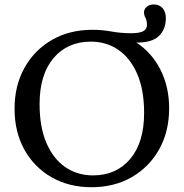

<svg xmlns="http://www.w3.org/2000/svg" viewBox="-20 -812 809 844"><path d="M385.5 -681Q429 -681 470.2 -673.5Q511.5 -666 556 -666Q595.5 -666 610.8 -675.5Q626 -685 626 -701.5Q626 -721.5 619.5 -733.5Q613 -745.5 613 -757.5Q613 -772.5 625.5 -782.5Q638 -792.5 655.5 -792.5Q680.5 -792.5 694.8 -776Q709 -759.5 709 -732Q709 -683 678.2 -653.5Q647.5 -624 579.5 -625Q647.5 -580.5 685.5 -505.2Q723.5 -430 723.5 -336Q723.5 -234 679.8 -155.8Q636 -77.5 559 -33.2Q482 11 382.5 11Q283 11 206.8 -32.8Q130.5 -76.5 87.2 -154.2Q44 -232 44 -334Q44 -436 87.8 -514.2Q131.5 -592.5 208.8 -636.8Q286 -681 385.5 -681ZM388.5 -41Q491.5 -41 552.5 -113.5Q613.5 -186 613.5 -315.5Q613.5 -416.5 583.5 -486.2Q553.5 -556 500.8 -592.5Q448 -629 379.5 -629Q276.5 -629 215.2 -556.5Q154 -484 154 -354.5Q154 -253.5 184 -183.8Q214 -114 267 -77.5Q320 -41 388.5 -41Z"/></svg>

Font: Newsreader Text Medium
Style: Regular
Weight: 500
Designer: Hugues Gentile
Foundry: Production Type
Version: Version 1.001